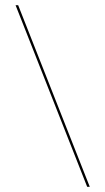

<svg xmlns="http://www.w3.org/2000/svg" viewBox="-20 -720 406 740"><path d="M40 -700H50L326 0H316Z"/></svg>

Font: Bebas Neue Thin
Style: Regular
Weight: 200
Designer: Ryoichi Tsunekawa
Foundry: Ryoichi Tsunekawa
Version: Version 1.003;PS 001.003;hotconv 1.0.70;makeotf.lib2.5.58329